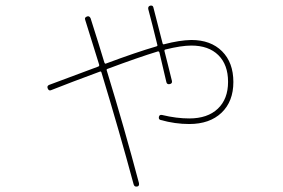

<svg xmlns="http://www.w3.org/2000/svg" viewBox="-20 -637 1040 705"><path d="M167 -305.7Q159.2 -302.7 155.3 -312Q151.4 -321.3 160.2 -325.2Q203.1 -341.8 340.8 -392.6Q345.7 -394.5 343.8 -400.4Q300.8 -538.1 293 -563.5Q289.1 -572.3 298.8 -576.2Q307.6 -580.1 312.5 -570.3Q323.2 -538.1 341.8 -477.5Q360.4 -417 363.3 -407.2Q365.2 -402.3 368.2 -403.3Q480.5 -445.3 554.7 -466.8Q559.6 -468.8 557.6 -472.7Q539.1 -548.8 524.4 -603.5Q522.5 -613.3 531.2 -616.2Q541 -618.2 543 -610.4Q554.7 -566.4 577.1 -477.5Q579.1 -472.7 583 -474.6Q638.7 -489.3 682.6 -490.2Q753.9 -490.2 795.4 -448.7Q836.9 -407.2 836.9 -335.9Q836.9 -264.6 793.5 -223.1Q750 -181.6 674.8 -181.6Q623 -181.6 570.3 -196.3Q561.5 -198.2 563.5 -208Q565.4 -216.8 575.2 -214.8Q627.9 -202.1 674.8 -202.1Q742.2 -202.1 779.8 -237.8Q817.4 -273.4 817.4 -336.4Q817.4 -399.4 781.7 -434.6Q746.1 -469.7 682.6 -469.7Q645.5 -469.7 586.9 -455.1Q583 -454.1 584 -449.2Q586.9 -437.5 596.7 -398.9Q606.4 -360.4 611.3 -339.8Q613.3 -330.1 603 -328.1Q592.8 -326.2 590.8 -335.9Q586.9 -353.5 565.4 -444.3Q563.5 -449.2 559.6 -448.2Q489.3 -426.8 374 -383.8Q370.1 -381.8 372.1 -377.9Q437.5 -164.1 490.2 35.2Q492.2 46.9 483.4 47.9Q473.6 49.8 470.7 40Q418.9 -152.3 352.5 -371.1Q350.6 -376 346.7 -374Q238.3 -334 167 -305.7Z"/></svg>

Font: Rounded Mgen+ 1m thin
Style: Regular
Weight: 100
Designer: [Source Han Sans]
Ryoko NISHIZUKA  (kana & ideographs); Paul D. Hunt (Latin, Greek & Cyrillic); Wenlong ZHANG  (bopomofo
Version: Version 1.059.20150602